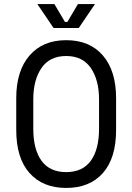

<svg xmlns="http://www.w3.org/2000/svg" viewBox="-20 -912 652 946"><path d="M306 14Q191 14 125.5 -59.5Q60 -133 60 -272V-428Q60 -563 125.5 -638.5Q191 -714 306 -714Q422 -714 487 -638.5Q552 -563 552 -428V-272Q552 -133 487 -59.5Q422 14 306 14ZM306 -64Q387 -64 427.5 -120Q468 -176 468 -278V-422Q468 -518 427.5 -577Q387 -636 306 -636Q225 -636 184.5 -577Q144 -518 144 -422V-278Q144 -176 184.5 -120Q225 -64 306 -64ZM244 -774 164 -892H248L300 -804H312L364 -892H448L368 -774Z"/></svg>

Font: Space Mono
Style: Regular
Weight: 400
Monospace: yes
Designer: Colophon Foundry + Benjamin Critton
Foundry: Colophon Foundry & Benjamin Critton
Version: Version 1.003; ttfautohint (v1.8.4.7-5d5b)